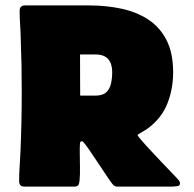

<svg xmlns="http://www.w3.org/2000/svg" viewBox="-20 -691 719 711"><path d="M310.5 -670.9Q373.5 -670.9 429.4 -658.9Q485.4 -647 528.6 -618.9Q571.8 -590.8 596.4 -543Q621.1 -495.1 621.1 -423.3V-419.4Q620.6 -360.8 600.1 -308.3Q579.6 -255.9 531.7 -218.8Q522.5 -211.4 512.7 -206.1Q502.9 -200.7 493.2 -194.3Q492.2 -193.8 490.2 -191.9L489.7 -190.4Q489.7 -188 502.7 -172.9Q515.6 -157.7 535.4 -136.5Q555.2 -115.2 575.7 -93.5Q596.2 -71.8 612.1 -55.4Q627.9 -39.1 632.8 -33.7Q636.7 -29.3 641.6 -23.9Q646.5 -18.6 646.5 -11.7Q646.5 -2.9 635.7 -1.5Q625 0 619.1 0H413.6Q404.8 0 397.5 -8.3Q392.6 -13.7 380.6 -31.5Q368.7 -49.3 353.3 -72.3Q337.9 -95.2 323.2 -117.2Q308.6 -139.2 297.9 -153.6Q287.1 -168 284.7 -168Q277.3 -168 276.4 -162.1Q275.4 -153.3 275.4 -143.8Q275.4 -134.3 275.4 -125.5Q275.4 -99.1 276.1 -72.5Q276.9 -45.9 274.4 -20Q273.4 -9.8 269.5 -4.9Q265.6 0 254.4 0H70.3Q50.8 0 50.8 -20.5Q50.8 -46.9 52.7 -73.7Q54.7 -100.6 55.7 -127Q58.1 -182.1 59.3 -237.5Q60.5 -293 60.5 -348.6Q60.5 -399.4 59.6 -450.7Q58.6 -502 56.6 -552.7Q56.2 -577.1 54.4 -601.8Q52.7 -626.5 52.7 -650.4Q52.7 -670.9 72.3 -670.9ZM333.5 -336.9Q360.4 -336.9 373.5 -349.4Q386.7 -361.8 391.1 -381.8Q395.5 -401.9 395.5 -423.8Q395.5 -455.1 380.6 -472.2Q365.7 -489.3 333.5 -489.3H276.4Q276.4 -451.2 276.6 -413.1Q276.9 -375 276.9 -336.9Z"/></svg>

Font: Belanosima
Style: Bold
Weight: 700
Designer: The DocRepair Project, Santiago Orozco
Foundry: Google
Version: Version 2.000